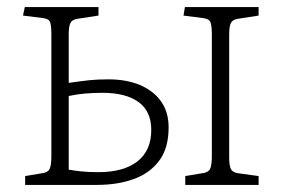

<svg xmlns="http://www.w3.org/2000/svg" viewBox="-20 -522 795 542"><path d="M51 0V-25L99 -33Q115 -35 120 -45Q125 -55 125 -81V-424Q125 -450 121.5 -459.5Q118 -469 101 -471L45 -478L50 -502H258V-478L199 -469Q184 -467 179 -457.5Q174 -448 174 -425V-288Q208 -293 231.5 -295.5Q255 -298 286 -298Q337 -298 375 -282Q413 -266 434.5 -236Q456 -206 456 -162Q456 -104 429.5 -68.5Q403 -33 357.5 -16.5Q312 0 253 0ZM258 -36Q329 -36 368 -66.5Q407 -97 407 -155Q407 -208 371 -234Q335 -260 269 -260Q244 -260 220.5 -258Q197 -256 174 -251V-43Q192 -40 211 -38Q230 -36 258 -36ZM503 0V-25L551 -33Q568 -35 573 -45Q578 -55 578 -81V-424Q578 -450 574 -459.5Q570 -469 553 -471L498 -478L502 -502H710V-478L652 -469Q637 -467 632 -457.5Q627 -448 627 -425V-77Q627 -54 632 -44.5Q637 -35 652 -33L710 -25V0Z"/></svg>

Font: Literata ExtraLight
Style: Regular
Weight: 250
Designer: Latin by Veronika Burian and Jose Scaglione. Greek by Irene Vlachou. Cyrillic by Vera Evstafieva.
Foundry: TypeTogether
Version: Version 3.103;gftools[0.9.29]